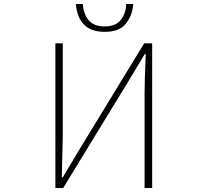

<svg xmlns="http://www.w3.org/2000/svg" viewBox="-20 -943 1040 963"><path d="M257.8 0V-725.6H294.9V-258.8Q294.9 -229.5 290 -53.7H294.9L378.9 -194.3L703.1 -725.6H743.2V0H705.1V-472.7Q705.1 -535.2 710.9 -671.9H706.1L622.1 -532.2L296.9 0ZM504.9 -783.2Q373 -783.2 360.4 -922.9H395.5Q398.4 -874 424.3 -842.3Q450.2 -810.5 504.9 -810.5Q559.6 -810.5 585.4 -842.8Q611.3 -875 613.3 -922.9H648.4Q643.6 -864.3 610.8 -823.7Q578.1 -783.2 504.9 -783.2Z"/></svg>

Font: GenEi Gothic M ExtraLight
Style: Regular
Weight: 200
Designer: o_tamon (Modified); [Source Han Sans]
Ryoko NISHIZUKA  (kana & ideographs); Paul D. Hunt (Latin, Greek & Cyrillic); Wenl
Version: Version 1.1a;Original Version 1.004